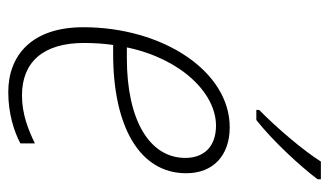

<svg xmlns="http://www.w3.org/2000/svg" viewBox="-190 -616 815 476"><g transform="rotate(90 218.0 -377.5)"><path d="M252 -612V-605H277C327 -644 392 -714 424 -757V-765H380C353 -722 297 -656 252 -612ZM208 10C260 10 305 -4 335 -20V-56C302 -40 263 -24 216 -24C133 -24 86 -77 86 -178C86 -204 88 -230 91 -250H113C294 -250 409 -316 409 -431C409 -499 364 -539 295 -539C156 -539 47 -373 47 -176C47 -48 117 10 208 10ZM124 -284H97C125 -418 210 -505 291 -505C344 -505 371 -474 371 -429C371 -340 277 -284 124 -284Z"/></g></svg>

Font: Noto Sans SemiCondensed ExtraLight
Style: Italic
Weight: 200
Width: 4
Italic angle: -12°
Designer: Monotype Design Team
Foundry: Monotype Imaging Inc.
Version: Version 2.013